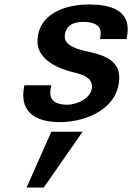

<svg xmlns="http://www.w3.org/2000/svg" viewBox="-20 -533 592 860"><path d="M89 -151C86 -135 84 -120 84 -107C84 -19 156 14 247 14C372 14 514 -50 514 -187C514 -266 439 -288 369 -303C339 -309 269 -326 270 -369C272 -419 309 -435 353 -435C399 -435 431 -421 431 -385C431 -379 430 -368 428 -358H547C550 -374 552 -389 552 -403C552 -488 473 -513 380 -513C266 -513 148 -468 148 -347C148 -265 242 -225 309 -209C354 -199 392 -184 392 -145C392 -96 329 -64 281 -64C230 -64 205 -82 205 -119C205 -128 207 -139 210 -151ZM350 57H210L99 307H176Z"/></svg>

Font: Perun SemiBold Italic
Style: Regular
Weight: 400
Italic angle: -12°
Foundry: Copyright (c) Stefan Peev, Context Ltd, 2016
Version: Version 1.026